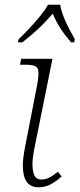

<svg xmlns="http://www.w3.org/2000/svg" viewBox="-20 -786 338 816"><path d="M143 10Q77 10 77 -83Q77 -108 83 -142.5Q89 -177 96 -210L139 -431Q145 -466 143 -483.5Q141 -501 127 -506Q113 -511 84 -511H65L70 -536H203L136 -204Q130 -177 124 -144Q118 -111 118 -87Q118 -57 126.5 -40Q135 -23 156 -23Q173 -23 189 -31Q205 -39 226 -56L242 -36Q221 -17 197 -3.5Q173 10 143 10ZM59 -619Q79 -638 103.5 -664Q128 -690 150 -717Q172 -744 184 -766H236Q239 -744 249.5 -717Q260 -690 273.5 -664Q287 -638 298 -619L295 -606H282Q254 -639 236.5 -666Q219 -693 204 -728Q174 -693 145.5 -666Q117 -639 75 -606H56Z"/></svg>

Font: Noto Serif ExtraLight
Style: Italic
Weight: 200
Italic angle: -12°
Designer: Monotype Design Team
Foundry: Monotype Imaging Inc.
Version: Version 2.014; ttfautohint (v1.8.4.7-5d5b)